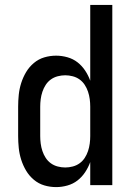

<svg xmlns="http://www.w3.org/2000/svg" viewBox="-20 -755 540 783"><path d="M209 8Q184 8 160.5 1Q137 -6 118 -22Q99 -38 86.5 -59Q74 -80 66.5 -103.5Q59 -127 56.5 -151.5Q54 -176 54 -200V-320Q54 -344 56.5 -368.5Q59 -393 66.5 -416.5Q74 -440 86.5 -461Q99 -482 118 -498Q137 -514 160.5 -521Q184 -528 209 -528Q232 -528 255 -521.5Q278 -515 296 -501Q314 -487 327 -467.5Q340 -448 348 -426V-735H438V0H348V-94Q340 -72 327 -52.5Q314 -33 296 -19Q278 -5 255 1.5Q232 8 209 8ZM246 -72Q261 -72 276.5 -76Q292 -80 304.5 -89Q317 -98 325.5 -111Q334 -124 339 -139Q344 -154 346 -169.5Q348 -185 348 -200V-320Q348 -335 346 -350.5Q344 -366 339 -381Q334 -396 325.5 -409Q317 -422 304.5 -431Q292 -440 276.5 -444Q261 -448 246 -448Q231 -448 215.5 -444Q200 -440 187.5 -431Q175 -422 166.5 -409Q158 -396 153 -381Q148 -366 146 -350.5Q144 -335 144 -320V-200Q144 -185 146 -169.5Q148 -154 153 -139Q158 -124 166.5 -111Q175 -98 187.5 -89Q200 -80 215.5 -76Q231 -72 246 -72Z"/></svg>

Font: Iosevka Custom Medium
Style: Regular
Weight: 500
Monospace: yes
Designer: Belleve Invis
Foundry: Belleve Invis
Version: Version 32.5.0; ttfautohint (v1.8.4)